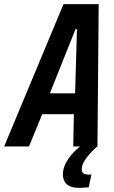

<svg xmlns="http://www.w3.org/2000/svg" viewBox="-58 -708 552 928"><path d="M-38 0 249 -688H419L413 0H296L299 -156H146L82 0ZM183 -257H305L314 -567H307ZM327 200Q296 200 278.5 191.5Q261 183 253.5 168Q246 153 246 135Q246 98 272 60Q298 22 342 -10L412 0Q398 11 380.5 30Q363 49 350 70Q337 91 337 111Q337 123 345 129.5Q353 136 374 136Q376 136 376.5 136Q377 136 384 135L371 197Q361 198 349 199Q337 200 327 200Z"/></svg>

Font: Saira Condensed SemiBold
Style: Italic
Weight: 600
Width: 3
Italic angle: -12°
Designer: Hector Gatti with collaboration of the Omnibus-Type team
Foundry: Omnibus-Type
Version: Version 1.101